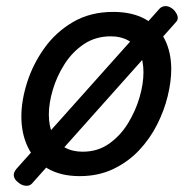

<svg xmlns="http://www.w3.org/2000/svg" viewBox="-20 -558 629 629"><path d="M241 19Q179 19 136 -6Q93 -31 71.5 -75.5Q50 -120 50 -176Q50 -229 69 -288.5Q88 -348 125.5 -400.5Q163 -453 219.5 -486Q276 -519 351 -519Q413 -519 455.5 -495.5Q498 -472 519.5 -429.5Q541 -387 541 -331Q541 -291 529.5 -243.5Q518 -196 494.5 -149.5Q471 -103 435 -65Q399 -27 350.5 -4Q302 19 241 19ZM251 -61Q300 -61 337 -87Q374 -113 399 -153.5Q424 -194 437 -238.5Q450 -283 450 -321Q450 -360 437 -386Q424 -412 400 -425.5Q376 -439 343 -439Q293 -439 255 -413.5Q217 -388 191.5 -348Q166 -308 153 -264Q140 -220 140 -183Q140 -144 153.5 -116.5Q167 -89 192 -75Q217 -61 251 -61ZM85 43Q77 52 63.5 50.5Q50 49 39 39Q28 31 25.5 19.5Q23 8 34 -5L503 -530Q511 -538 523 -538Q535 -538 548 -527Q558 -517 561.5 -505.5Q565 -494 556 -485Z"/></svg>

Font: Playwrite RO
Style: Regular
Weight: 400
Designer: Veronika Burian, José Scaglione
Foundry: TypeTogether
Version: Version 1.002